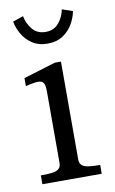

<svg xmlns="http://www.w3.org/2000/svg" viewBox="-74 -645 410 687"><g transform="rotate(-10 131.5 -302.0)"><path d="M97.2 -63.9V-324.1Q97.2 -345.9 92.1 -354.6Q87 -363.4 72.4 -363.6Q57.9 -363.8 26.4 -355.9V-385.1L143 -420.5H165.2V-65.4Q165.2 -51.2 172.7 -44.2Q180.1 -37.2 195.4 -34.6Q210.8 -32 239.2 -32V0H23.6V-32Q51.8 -32 67.1 -34.4Q82.4 -36.9 89.8 -43.8Q97.2 -50.8 97.2 -63.9ZM130.1 -492.1Q97 -492.1 73.8 -507.8Q50.6 -523.5 38 -546.4Q25.4 -569.2 21.6 -591.1L59.8 -604.2Q64.5 -577.4 82.1 -556Q99.6 -534.6 130.1 -534.6Q160.6 -534.6 178.2 -556Q195.8 -577.4 200.6 -604.2L238.8 -591.1Q235 -569.1 222.3 -546.3Q209.6 -523.5 186.5 -507.8Q163.4 -492.1 130.1 -492.1Z"/></g></svg>

Font: Didactic
Style: Regular
Weight: 400
Designer: Tyler Finck
Foundry: Etcetera Type Co
Version: Version 3.007;FEAKit 1.0